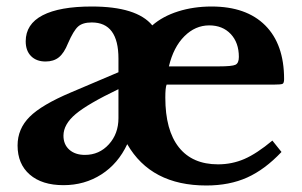

<svg xmlns="http://www.w3.org/2000/svg" viewBox="-20 -560 929 590"><path d="M817 -128 845 -93Q794 -39 739.5 -14.5Q685 10 614 10Q444 10 371 -117Q343 -57 291.5 -24Q240 9 175 9Q109 9 71.5 -23.5Q34 -56 34 -113Q34 -164 71 -201Q108 -238 198 -276L344 -338V-380Q344 -491 262 -491Q234 -491 220 -478.5Q206 -466 189 -427Q177 -397 161 -384Q145 -371 120 -371Q92 -371 75.5 -387.5Q59 -404 59 -433Q59 -486 111 -513Q163 -540 262 -540Q400 -540 448 -482Q480 -510 527.5 -525Q575 -540 630 -540Q737 -540 795 -482Q853 -424 853 -317Q853 -305 848.5 -302.5Q844 -300 821 -300H492Q488 -291 488 -260Q488 -160 529.5 -107.5Q571 -55 650 -55Q693 -55 731 -71.5Q769 -88 817 -128ZM499 -356H652Q693 -356 703.5 -361Q714 -366 714 -385Q714 -429 689 -455.5Q664 -482 623 -482Q580 -482 546.5 -448.5Q513 -415 499 -356ZM344 -197V-286Q250 -241 212.5 -209.5Q175 -178 175 -143Q175 -116 193 -100Q211 -84 241 -84Q285 -84 314.5 -116.5Q344 -149 344 -197Z"/></svg>

Font: Libre Baskerville
Style: Bold
Weight: 700
Designer: Pablo Impallari, Rodrigo Fuenzalida
Foundry: Pablo Impallari, Rodrigo Fuenzalida
Version: Version 1.051; ttfautohint (v1.8.4.7-5d5b)